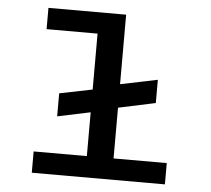

<svg xmlns="http://www.w3.org/2000/svg" viewBox="-49 -720 849 773"><g transform="rotate(5 375.0 -333.5)"><path d="M107 0V-86H322V-263L189 -235V-328L322 -355V-581H116V-667H430V-386L580 -417V-323L430 -291V-86H645V0Z"/></g></svg>

Font: Inconsolata ExtraExpanded SemiBold
Style: Regular
Weight: 600
Width: 8
Monospace: yes
Designer: Raph Levien, Cyreal, Brenton Simpson
Foundry: Raph Levien, Cyreal, Google
Version: Version 3.001; ttfautohint (v1.8.2.53-6de2)